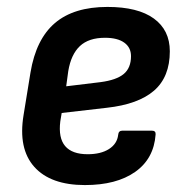

<svg xmlns="http://www.w3.org/2000/svg" viewBox="-20 -523 531 554"><path d="M225 11Q126 11 79 -41.5Q32 -94 48 -191L68 -314Q84 -410 138.5 -456.5Q193 -503 290 -503Q378 -503 424 -469.5Q470 -436 470 -375Q470 -301 424.5 -261.5Q379 -222 288 -212L158 -197L154 -173Q148 -125 168 -101.5Q188 -78 233 -78Q271 -78 294.5 -93Q318 -108 321 -134Q322 -146 333 -146H418Q430 -146 429 -135Q424 -65 370 -27Q316 11 225 11ZM171 -274 270 -286Q316 -292 337 -309.5Q358 -327 358 -361Q358 -386 338.5 -400Q319 -414 283 -414Q236 -414 210.5 -390Q185 -366 177 -318Z"/></svg>

Font: Sofia Sans Semi Condensed
Style: Bold Italic
Weight: 700
Italic angle: -9°
Version: Version 4.100